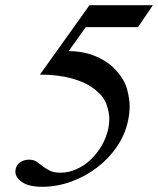

<svg xmlns="http://www.w3.org/2000/svg" viewBox="-20 -700 606 736"><path d="M509 -596H309L243 -504Q300 -504 347.5 -484Q395 -464 426.5 -428.5Q458 -393 467.5 -356.5Q477 -320 477 -293Q477 -266 471 -238Q460 -185 429 -139Q398 -93 353 -58.5Q308 -24 253.5 -4Q199 16 142 16Q90 16 64.5 -2Q39 -20 39 -42Q39 -47 40 -52Q44 -70 59 -79Q74 -88 91 -88Q109 -88 120.5 -80Q132 -72 143.5 -63Q155 -54 170.5 -46Q186 -38 212 -38Q242 -38 272 -51Q302 -64 326.5 -87Q351 -110 369 -140.5Q387 -171 395 -206Q399 -226 399 -244Q399 -269 388.5 -299.5Q378 -330 344 -357Q310 -384 256.5 -399Q203 -414 133 -414L323 -680H566Z"/></svg>

Font: New Athena Unicode
Style: Italic
Weight: 400
Designer: J. Rusten 1997; rev. by R. Hancock 2001, 2002, rev. by D. Mastronarde 2002-2019
Foundry: Society for Classical Studies (formerly American Philological Association)
Version: Version 5.008